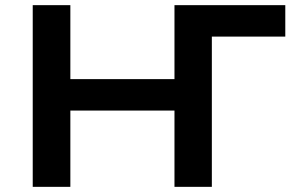

<svg xmlns="http://www.w3.org/2000/svg" viewBox="-20 -725 1153 745"><path d="M107 0V-705H253V-418H657V-705H1087V-583H802V0H657V-296H253V0Z"/></svg>

Font: Nunito Sans 7pt SemiExpanded
Style: Bold
Weight: 700
Width: 6
Designer: Vernon Adams
Foundry: Vernon Adams
Version: Version 3.101;gftools[0.9.27]